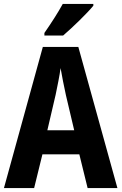

<svg xmlns="http://www.w3.org/2000/svg" viewBox="-20 -953 616 973"><path d="M453 -924V-933H298C274 -889 239 -835 205 -786V-773H300C348 -814 422 -886 453 -924ZM424 0H575L377 -715H197L0 0H153L195 -171H382ZM314 -471 356 -293H220L262 -473C271 -516 282 -570 287 -608C293 -571 305 -513 314 -471Z"/></svg>

Font: Noto Sans Georgian Condensed Bold
Style: Regular
Weight: 700
Width: 3
Designer: Monotype Design Team, Akaki Razmadze
Foundry: Google LLC
Version: Version 2.005